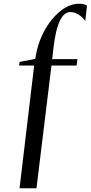

<svg xmlns="http://www.w3.org/2000/svg" viewBox="-20 -843 490 1037"><path d="M173.5 -543Q182.5 -597 205.2 -647.5Q228 -698 260.2 -737.5Q292.5 -777 330.2 -800Q368 -823 407.5 -823Q419.5 -823 431 -820.2Q442.5 -817.5 450 -812.5L440.5 -730Q430.5 -744 417.5 -754.8Q404.5 -765.5 389.8 -771.8Q375 -778 360.5 -778Q344.5 -778 330.5 -767.5Q316.5 -757 304.5 -733.2Q292.5 -709.5 283.2 -670.5Q274 -631.5 267.5 -574L262 -523.5H398.5L393.5 -489H258L177 174H85.5L164.5 -489H83L85.5 -508.5L170.5 -525Z"/></svg>

Font: Merriweather 144pt
Style: Italic
Weight: 400
Italic angle: -7.8°
Version: Version 2.101